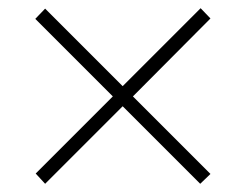

<svg xmlns="http://www.w3.org/2000/svg" viewBox="-20 -592 599 468"><path d="M90 -144 67 -169 255 -357 66 -546 90 -571 279 -382 469 -572 493 -547 304 -357 493 -168 468 -144 279 -333Z"/></svg>

Font: Noto Serif Tamil ExtraLight
Style: Italic
Weight: 200
Italic angle: -12°
Designer: Indian Type Foundry, Tom Grace, and the Monotype Design Team
Foundry: Monotype Imaging Inc.
Version: Version 2.003; ttfautohint (v1.8.4.7-5d5b)